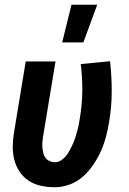

<svg xmlns="http://www.w3.org/2000/svg" viewBox="-20 -778 540 806"><path d="M210 8Q181 8 152.5 2Q124 -4 101 -19Q78 -34 62.5 -57Q47 -80 40 -107.5Q33 -135 33.5 -164.5Q34 -194 39 -223L88 -520H213L161 -206Q159 -194 158 -182Q157 -170 158 -158.5Q159 -147 161.5 -136Q164 -125 170.5 -116Q177 -107 188 -102Q199 -97 211 -97Q224 -97 236.5 -105Q249 -113 258 -124.5Q267 -136 273.5 -148.5Q280 -161 286 -174Q292 -187 296 -200.5Q300 -214 304 -227.5Q308 -241 310.5 -254Q313 -267 315 -281Q325 -339 325.5 -396.5Q326 -454 319 -509L442 -521Q449 -459 449 -395Q449 -331 438 -266Q433 -235 425 -204.5Q417 -174 404 -144.5Q391 -115 372 -87Q353 -59 328.5 -37Q304 -15 272.5 -3.5Q241 8 210 8ZM241 -600 280 -758H388L330 -600Z"/></svg>

Font: Iosevka Term Curly Extrabold
Style: Italic
Weight: 800
Italic angle: -9°
Designer: Belleve Invis
Foundry: Belleve Invis
Version: Version 32.3.0